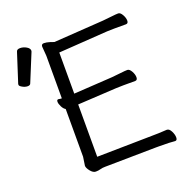

<svg xmlns="http://www.w3.org/2000/svg" viewBox="-128 -845 983 983"><g transform="rotate(-20 363.5 -353.5)"><path d="M561 -64Q599 -64 644 -67H645Q658 -67 667.5 -48.5Q677 -30 677 -14Q677 2 666 2H665Q641 -1 578 -1H562L284 3Q268 3 256.5 6.5Q245 10 230.5 10Q216 10 202 -7.5Q188 -25 188 -37L195 -84V-344Q184 -350 176 -366Q168 -382 168 -393Q168 -404 176 -404H178Q186 -402 195 -402V-634L191 -685Q191 -699 205 -699Q219 -699 238 -693Q257 -687 258 -686L529 -704Q552 -706 577.5 -709Q603 -712 614.5 -712Q626 -712 636 -694.5Q646 -677 646 -661.5Q646 -646 633 -646H571Q544 -646 530 -645L263 -627V-403L474 -416Q497 -418 522.5 -421Q548 -424 559.5 -424Q571 -424 581 -406.5Q591 -389 591 -373Q591 -357 578 -357H515Q489 -357 475 -356L263 -344V-59ZM61 -705Q64 -717 81.5 -717Q99 -717 115.5 -707.5Q132 -698 132 -685Q132 -682 131 -680L69 -529Q66 -520 52.5 -520Q39 -520 24.5 -528Q10 -536 10 -542.5Q10 -549 11 -550Z"/></g></svg>

Font: QiushuiShotai
Style: Regular
Weight: 600
Designer: Fontworks Inc.
Foundry: Fontworks Inc.
Version: Version 1.250